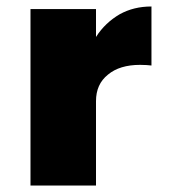

<svg xmlns="http://www.w3.org/2000/svg" viewBox="-20 -572 526 592"><path d="M349 -528C320 -511 295 -488 276 -458V-544H74V0H276V-260C276 -295 288 -322 313 -342C337 -362 370 -372 412 -372C427 -372 439 -371 447 -370V-552C410 -552 378 -544 349 -528Z"/></svg>

Font: Argentum Sans ExtraBold
Style: Regular
Weight: 800
Designer: Julieta Ulanovsky
Foundry: Julieta Ulanovsky
Version: Version 5.001;February 15, 2019;FontCreator 11.5.0.2425 64-b